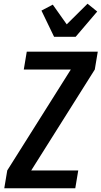

<svg xmlns="http://www.w3.org/2000/svg" viewBox="-20 -1013 546 1033"><path d="M3 0 19 -96 361 -639H108L124 -735H506L490 -639L148 -96H401L385 0ZM271 -815 203 -956 264 -988 339 -882 451 -993 503 -951 387 -815Z"/></svg>

Font: Iosevka
Style: Bold Italic
Weight: 700
Italic angle: -9°
Monospace: yes
Designer: Belleve Invis
Foundry: Belleve Invis
Version: Version 32.5.0; ttfautohint (v1.8.4)